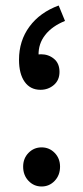

<svg xmlns="http://www.w3.org/2000/svg" viewBox="-20 -665 302 697"><path d="M127 -339Q90 -339 69.5 -368Q49 -397 49 -448Q49 -517 87 -568.5Q125 -620 193 -645L216 -589Q169 -570 144 -538Q119 -506 120 -465L127 -385L84 -451Q93 -461 104.5 -464.5Q116 -468 129 -468Q156 -468 176 -451.5Q196 -435 196 -404Q196 -374 175.5 -356.5Q155 -339 127 -339ZM131 12Q103 12 83.5 -8.5Q64 -29 64 -60Q64 -90 83.5 -110Q103 -130 131 -130Q159 -130 178.5 -110Q198 -90 198 -60Q198 -29 178.5 -8.5Q159 12 131 12Z"/></svg>

Font: Mada Medium
Style: Regular
Weight: 500
Designer: Khaled Hosny
Version: Version 1.5